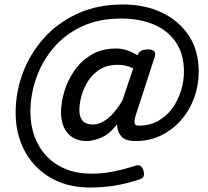

<svg xmlns="http://www.w3.org/2000/svg" viewBox="-20 -685 932 859"><path d="M253 -184Q253 -226 267.5 -275Q282 -324 312 -368Q342 -412 389 -440Q436 -468 500 -468Q523 -468 546.5 -460.5Q570 -453 595 -438L596 -440Q603 -454 614.5 -459Q626 -464 641 -464Q661 -464 669.5 -456Q678 -448 672 -430L586 -165Q581 -148 582 -135.5Q583 -123 602 -123Q650 -123 687.5 -144Q725 -165 750.5 -200Q776 -235 789.5 -278Q803 -321 803 -364Q803 -442 767.5 -495Q732 -548 669 -575Q606 -602 522 -602Q422 -602 346 -566.5Q270 -531 219 -470.5Q168 -410 142 -335.5Q116 -261 116 -185Q116 -125 134.5 -74.5Q153 -24 188.5 13.5Q224 51 274.5 71.5Q325 92 391 92Q439 92 486.5 82.5Q534 73 587 56Q612 48 622 78Q631 109 606 117Q546 137 492.5 145.5Q439 154 383 154Q306 154 245 129Q184 104 140 58.5Q96 13 73 -48Q50 -109 50 -181Q50 -273 82.5 -359.5Q115 -446 177 -515Q239 -584 328 -624.5Q417 -665 530 -665Q627 -665 703.5 -629Q780 -593 824.5 -526Q869 -459 869 -365Q869 -303 848.5 -247Q828 -191 790 -147.5Q752 -104 700.5 -79Q649 -54 588 -54Q541 -54 523.5 -74Q506 -94 504 -123Q504 -125 504 -126Q504 -127 503 -128Q470 -85 433.5 -69.5Q397 -54 367 -54Q314 -54 283.5 -88.5Q253 -123 253 -184ZM335 -193Q335 -171 342 -156.5Q349 -142 362.5 -135Q376 -128 395 -128Q420 -128 443.5 -142Q467 -156 488 -180Q509 -204 527 -234L576 -379Q558 -388 541.5 -391.5Q525 -395 507 -395Q458 -395 425 -373.5Q392 -352 372 -319Q352 -286 343.5 -252Q335 -218 335 -193Z"/></svg>

Font: Playwrite IE
Style: Regular
Weight: 400
Designer: Veronika Burian, José Scaglione
Foundry: TypeTogether
Version: Version 1.002